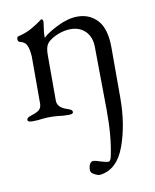

<svg xmlns="http://www.w3.org/2000/svg" viewBox="-81 -492 676 840"><g transform="rotate(-10 256.5 -72.5)"><path d="M255 258Q255 240 261 230Q267 220 276 220Q286 220 305 227Q331 235 341 235Q351 235 355 215Q374 130 373 10L370 -272Q369 -315 344 -340Q319 -365 279 -365Q254 -365 229.5 -356.5Q205 -348 186 -334Q173 -325 167 -311Q161 -297 161 -268V-69Q161 -37 203 -24Q215 -20 220.5 -16.5Q226 -13 226 -6Q226 3 206 3Q179 3 162 0Q142 -2 125 -2Q108 -2 88 0Q73 3 47 3H44Q24 3 24 -6Q24 -13 29.5 -16.5Q35 -20 47 -24Q67 -30 78.5 -38.5Q90 -47 91 -66V-277Q89 -309 81 -326.5Q73 -344 50 -349Q46 -350 44 -353.5Q42 -357 42 -362Q42 -373 49 -374Q83 -382 108 -396Q133 -410 159 -429L161 -430Q165 -430 168 -421Q168 -413 165 -396Q161 -368 161 -356Q161 -349 162 -348Q181 -367 228.5 -390.5Q276 -414 318 -414Q372 -414 406.5 -376Q441 -338 441 -255V-32Q441 88 406.5 182Q372 276 296 285Q287 286 271 277.5Q255 269 255 258Z"/></g></svg>

Font: EB Garamond
Style: Regular
Weight: 400
Designer: Georg Duffner and Octavio Pardo
Foundry: Georg Duffner
Version: Version 1.000; ttfautohint (v1.6)